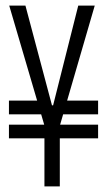

<svg xmlns="http://www.w3.org/2000/svg" viewBox="-20 -674 380 687"><path d="M12 -179V-228H331V-179ZM12 -265V-314H145V-265ZM203 -265V-314H331V-265ZM139 -7V-225L13 -654H71L166 -297H170L260 -654H319L194 -224V-7Z"/></svg>

Font: Bricolage Grotesque 72pt Condensed ExtraLight
Style: Regular
Weight: 250
Width: 3
Designer: Mathieu Triay
Foundry: Atelier Triay
Version: Version 1.001;gftools[0.9.33.dev8+g029e19f]